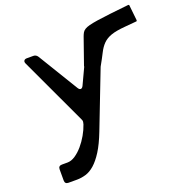

<svg xmlns="http://www.w3.org/2000/svg" viewBox="-159 -789 1175 1220"><g transform="rotate(-20 428.5 -179.0)"><path d="M857 -536Q857 -529 852 -529L773 -522Q712 -517 678 -505Q644 -493 622.5 -471.5Q601 -450 584.5 -417Q568 -384 541 -336L392 49Q363 124 333.5 170.5Q304 217 274.5 243Q245 269 214.5 278Q184 287 154 287H97Q73 287 73 263V188Q73 164 97 164H135Q161 164 188 146Q215 128 239 100Q263 72 282.5 38Q302 4 313 -29Q315 -36 316.5 -44.5Q318 -53 313 -62L100 -518Q94 -531 99.5 -539Q105 -547 119 -547H163Q181 -547 192 -530L357 -259Q365 -246 374.5 -246.5Q384 -247 391 -261L443 -372V-376L505 -553Q510 -567 516 -577.5Q522 -588 534 -595.5Q546 -603 567 -608.5Q588 -614 623.5 -619.5Q659 -625 711.5 -631Q764 -637 840 -645Q846 -645 846 -639Z"/></g></svg>

Font: OpenDyslexic 3
Style: Regular
Weight: 400
Designer: Abelardo Gonzalez
Version: Version 1.000;PS 001.001;hotconv 1.0.56